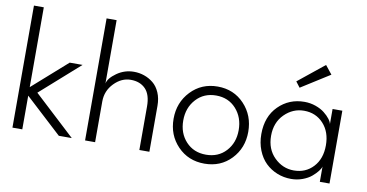

<svg xmlns="http://www.w3.org/2000/svg" viewBox="-70 -871 2039 1066"><g transform="rotate(10 950.0 -338.0)"><path d="M294.5 -410.5H367L146.5 -215L378.5 0H305.5L99.5 -190V0H44V-688H99.5V-238Z M655.5 -422.5Q685.5 -422.5 713.2 -413Q741 -403.5 764.5 -384.5Q788 -365.5 802 -333Q816 -300.5 816 -259V0H759.5V-245.5Q759.5 -312 728.8 -343.8Q698 -375.5 645.5 -375.5Q593.5 -375.5 551.8 -332.5Q510 -289.5 510 -229.5V0H453.5V-688H510V-331Q515.5 -361 559 -391.8Q602.5 -422.5 655.5 -422.5Z M1127.5 12Q1036.5 12 976.5 -50.2Q916.5 -112.5 916.5 -204Q916.5 -296 976.5 -359.2Q1036.5 -422.5 1127.5 -422.5Q1218.5 -422.5 1278 -359.2Q1337.5 -296 1337.5 -204Q1337.5 -112.5 1278.2 -50.2Q1219 12 1127.5 12ZM1283.5 -204Q1283.5 -276 1240.2 -324Q1197 -372 1127.5 -372Q1058.5 -372 1014.8 -324Q971 -276 971 -204Q971 -132.5 1014.5 -85.5Q1058 -38.5 1127.5 -38.5Q1197 -38.5 1240.2 -85.5Q1283.5 -132.5 1283.5 -204Z M1575.5 -495 1551.5 -526.5 1698.5 -645 1737 -597ZM1777 0V-86Q1774.5 -75 1762.2 -59.2Q1750 -43.5 1730.5 -27Q1711 -10.5 1680.5 0.8Q1650 12 1616.5 12Q1574.5 12 1537.2 -3Q1500 -18 1472 -45.2Q1444 -72.5 1427.5 -114Q1411 -155.5 1411 -205Q1411 -304 1470.5 -363.2Q1530 -422.5 1616.5 -422.5Q1650 -422.5 1680.2 -411.8Q1710.5 -401 1730.2 -385.2Q1750 -369.5 1762.2 -353.5Q1774.5 -337.5 1776.5 -325V-410.5H1831.5V0ZM1623 -37Q1689.5 -37 1732.2 -83Q1775 -129 1775 -205Q1775 -280.5 1732.2 -327Q1689.5 -373.5 1623 -373.5Q1560 -373.5 1513 -326.8Q1466 -280 1466 -205Q1466 -130 1513 -83.5Q1560 -37 1623 -37Z"/></g></svg>

Font: League Spartan Light
Style: Regular
Weight: 277
Foundry: The League of Moveable Type
Version: Version 2.002